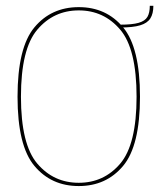

<svg xmlns="http://www.w3.org/2000/svg" viewBox="-20 -622 551 646"><path d="M245 4Q337.5 4 394.2 -63.8Q451 -131.5 451 -296.5Q451 -462 394.2 -530Q337.5 -598 245 -598Q152.5 -598 95.8 -530Q39 -462 39 -296.5Q39 -131.5 95.8 -63.8Q152.5 4 245 4ZM245 -7Q160.5 -7 105.5 -71.5Q50.5 -136 50.5 -296.5Q50.5 -457.5 105.5 -522.2Q160.5 -587 245 -587Q329.5 -587 384.5 -522.2Q439.5 -457.5 439.5 -296.5Q439.5 -136 384.5 -71.5Q329.5 -7 245 -7ZM384.5 -539V-529.5Q427.5 -529.5 451.5 -536.8Q475.5 -544 485.8 -560Q496 -576 496 -602.5H484Q484 -579 476 -565.2Q468 -551.5 446.5 -545.2Q425 -539 384.5 -539Z"/></svg>

Font: Anybody Thin
Style: Regular
Weight: 100
Designer: Tyler Finck
Foundry: Etcetera Type Company
Version: Version 1.114;gftools[0.9.25]